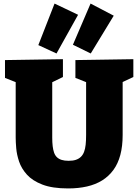

<svg xmlns="http://www.w3.org/2000/svg" viewBox="-20 -1042 776 1077"><path d="M403 -705 728 -710V-610L647 -572L668 -621V-285Q668 -222 655 -173Q642 -124 616 -88.5Q590 -53 553 -30Q516 -7 468 4Q420 15 362 15Q274 15 218 -6.5Q162 -28 131 -62.5Q100 -97 87 -136Q74 -175 71 -210.5Q68 -246 68 -270V-620L89 -573L8 -605V-705L333 -710V-610L255 -572L273 -620V-270Q273 -243 275.5 -222Q278 -201 283.5 -185.5Q289 -170 299.5 -160Q310 -150 326 -145Q342 -140 365 -140Q389 -140 405.5 -145.5Q422 -151 433.5 -162Q445 -173 451.5 -190Q458 -207 460.5 -230.5Q463 -254 463 -285V-621L479 -575L403 -605ZM489 -742 389 -791 488 -1022 618 -954ZM297 -742 195 -789 286 -1022 418 -959Z"/></svg>

Font: Bitter Thin Black
Style: Regular
Weight: 900
Version: Version 3.020